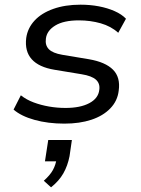

<svg xmlns="http://www.w3.org/2000/svg" viewBox="-20 -519 604 820"><path d="M255 9Q185 9 127.5 -7Q70 -23 38 -51L69 -112Q93 -93 124 -81.5Q155 -70 189.5 -64Q224 -58 260 -58Q323 -58 361.5 -78.5Q400 -99 404 -135Q408 -162 390 -178.5Q372 -195 328 -202L213 -221Q146 -232 115.5 -266Q85 -300 92 -357Q98 -399 127.5 -431Q157 -463 207.5 -481Q258 -499 324 -499Q365 -499 402 -492Q439 -485 469.5 -471.5Q500 -458 518 -439L485 -379Q454 -407 410 -419.5Q366 -432 317 -432Q252 -432 216 -410Q180 -388 176 -354Q172 -326 188.5 -309Q205 -292 246 -285L360 -266Q430 -254 462.5 -221.5Q495 -189 487 -132Q482 -88 451 -56Q420 -24 370 -7.5Q320 9 255 9ZM198 281 167 253Q194 229 206 207Q218 185 222 158L238 170H172L186 79H287L277 148Q269 189 250.5 221.5Q232 254 198 281Z"/></svg>

Font: Nunito Sans 10pt SemiExpanded
Style: Italic
Weight: 400
Width: 6
Italic angle: -9°
Designer: Vernon Adams
Foundry: Vernon Adams
Version: Version 3.101;gftools[0.9.27]